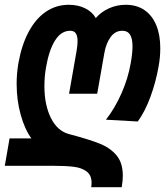

<svg xmlns="http://www.w3.org/2000/svg" viewBox="-63 -578 690 802"><path d="M319.5 185.5Q319.5 154 299.2 138.5Q279 123 245.8 118.8Q212.5 114.5 157 114.5H-43L-23 0H68Q40.5 -37.5 23.5 -98.5Q6.5 -159.5 6.5 -228.5Q6.5 -271.5 14 -315Q27.5 -390.5 56.8 -445.2Q86 -500 128.8 -529Q171.5 -558 224 -558Q263.5 -558 293.2 -543Q323 -528 337 -502.5Q359.5 -528.5 392.2 -543.2Q425 -558 462.5 -558Q508 -558 540.2 -536Q572.5 -514 589.5 -473.2Q606.5 -432.5 606.5 -377Q606.5 -338.5 599.5 -300.5Q588 -235 565.5 -173.8Q543 -112.5 512.5 -70.5L379.5 -78Q417 -126 444.5 -188.2Q472 -250.5 483 -314Q490.5 -355.5 490.5 -384.5Q490.5 -417 480.2 -433.2Q470 -449.5 448 -449.5Q418 -449.5 399 -423.2Q380 -397 373 -357L343 -186.5H225.5L257 -366Q261 -390 261 -406Q261 -427.5 253.8 -438.5Q246.5 -449.5 230 -449.5Q193 -449.5 167.5 -409.8Q142 -370 129.5 -298Q122.5 -259.5 122.5 -218Q122.5 -140 149.5 -85.5Q176.5 -31 225 -18Q308.5 4 353 21.8Q397.5 39.5 423.8 71Q450 102.5 450 155.5Q450 177 445.5 204H318Q319.5 194.5 319.5 185.5Z"/></svg>

Font: JuliaMono
Style: Bold Italic
Weight: 700
Italic angle: -9°
Monospace: yes
Designer: cormullion
Foundry: corm
Version: Version 0.057; ttfautohint (v1.8.4)